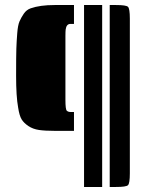

<svg xmlns="http://www.w3.org/2000/svg" viewBox="-20 -743 607 763"><path d="M274 -648H260Q244 -648 241 -626Q240 -618 240 -600V-346Q240 -308 245.5 -303Q251 -298 260 -298H274V-223H197Q159 -223 135 -226.5Q111 -230 93 -242Q75 -254 66 -268.5Q57 -283 52 -316Q44 -360 44 -441Q44 -522 45 -550.5Q46 -579 48.5 -611Q51 -643 57.5 -658Q64 -673 74.5 -688.5Q85 -704 102 -710Q139 -723 197 -723H274ZM386 0H314V-723H386ZM416 -723H441Q481 -723 488.5 -716Q496 -709 496 -669V-54Q496 -14 488.5 -7Q481 0 441 0H416Z"/></svg>

Font: Keania One
Style: Regular
Weight: 400
Designer: Julia Petretta
Foundry: Julia Petretta
Version: Version 1.003